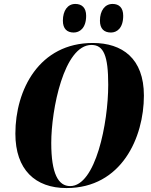

<svg xmlns="http://www.w3.org/2000/svg" viewBox="-20 -943 768 974"><path d="M543 -778C572 -778 605 -799 605 -863C605 -904 584 -923 551 -923C512 -923 487 -889 487 -838C487 -797 508 -778 543 -778ZM354 -778C383 -778 417 -799 417 -863C417 -904 395 -923 362 -923C323 -923 299 -889 299 -838C299 -797 320 -778 354 -778ZM317 11C597 11 710 -246 710 -458C710 -647 600 -725 451 -725C179 -725 58 -488 58 -265C58 -82 159 11 317 11ZM336 1C276 1 240 -61 240 -218C240 -386 304 -715 444 -715C506 -715 529 -660 529 -513C529 -318 465 1 336 1Z"/></svg>

Font: Noto Serif Display Condensed Black
Style: Italic
Weight: 900
Width: 3
Italic angle: -12°
Designer: Monotype Design Team
Foundry: Monotype Imaging Inc.
Version: Version 2.009